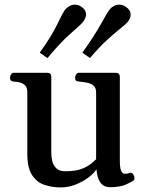

<svg xmlns="http://www.w3.org/2000/svg" viewBox="-20 -797 634 830"><path d="M242.2 13.2Q205.1 13.2 172.1 2.2Q139.2 -8.8 118.7 -40Q98.1 -71.3 98.1 -131.8V-397Q98.1 -418 88.9 -427.5Q79.6 -437 66.4 -440.2Q53.2 -443.4 41 -444.3Q30.8 -445.3 27.1 -448.5Q23.4 -451.7 23.4 -462.4Q23.4 -467.8 27.8 -475.1Q32.2 -482.4 40 -482.4H183.6Q201.7 -482.4 201.7 -464.8V-136.7Q201.7 -120.6 205.6 -102.1Q209.5 -83.5 222.7 -70.1Q235.8 -56.6 263.2 -56.6Q311 -56.6 341.3 -70.1Q371.6 -83.5 395.5 -108.9V-397Q395.5 -418 384 -427.2Q372.6 -436.5 355.5 -439.7Q338.4 -442.9 322.3 -444.3Q312 -445.3 308.3 -448.5Q304.7 -451.7 304.7 -462.4Q304.7 -467.8 309.1 -475.1Q313.5 -482.4 321.3 -482.4H480Q498 -482.4 498 -464.8V-103.5Q498 -68.4 504.4 -57.1Q510.7 -45.9 518.6 -45.9Q525.4 -45.9 530.8 -46.6Q536.1 -47.4 542 -49.8Q550.3 -52.2 555.9 -43.2Q561.5 -34.2 561.5 -25.9Q561.5 -20.5 558.6 -18.1Q552.2 -12.2 525.9 0Q499.5 12.2 456.1 12.2Q437 12.2 424.6 2.9Q412.1 -6.3 405.5 -23.7Q398.9 -41 397 -65.4Q387.2 -48.8 363 -30.3Q338.9 -11.7 307.1 0.7Q275.4 13.2 242.2 13.2ZM369.1 -545.9 335.9 -569.3Q387.7 -641.6 416 -692.6Q444.3 -743.7 453.6 -755.4Q460.4 -764.6 471.4 -770.8Q482.4 -776.9 495.6 -776.9Q511.2 -776.9 525.4 -766.6Q544.9 -752.9 544.9 -733.9Q544.9 -724.6 540.8 -716.3Q536.6 -708 531.2 -701.2Q524.9 -693.4 501.5 -674.8Q478 -656.2 443.6 -625Q409.2 -593.8 369.1 -545.9ZM185.1 -545.9 151.9 -569.3Q203.6 -641.6 228 -692.9Q252.4 -744.1 261.7 -755.4Q269 -764.2 280 -770.5Q291 -776.9 303.7 -776.9Q319.8 -776.9 333.5 -766.6Q352.1 -753.4 352.1 -734.9Q352.1 -726.1 347.9 -717.3Q343.8 -708.5 337.9 -701.2Q328.6 -689.5 286.6 -653.3Q244.6 -617.2 185.1 -545.9Z"/></svg>

Font: Gelasio Medium
Style: Regular
Weight: 500
Designer: Eben Sorkin
Foundry: Eben Sorkin
Version: Version 1.008